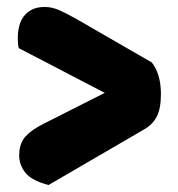

<svg xmlns="http://www.w3.org/2000/svg" viewBox="-20 -534 511 550"><path d="M34 -396Q32 -402 31.5 -410Q31 -418 31 -425Q31 -443 35 -459Q39 -475 48 -487Q57 -499 71.5 -506.5Q86 -514 108 -514Q129 -514 149.5 -505Q170 -496 200 -479L415 -355Q441 -321 441 -265Q441 -223 429 -200Q417 -177 394 -164L119 -4Q70 -17 52.5 -39.5Q35 -62 35 -88Q35 -123 52.5 -142.5Q70 -162 104 -179L280 -268Z"/></svg>

Font: Baloo
Style: Regular
Weight: 400
Designer: Sarang Kulkarni and Ek Type
Foundry: Ek Type
Version: Version 1.443;PS 1.000;hotconv 16.6.51;makeotf.lib2.5.65220;